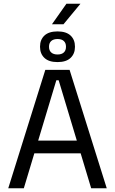

<svg xmlns="http://www.w3.org/2000/svg" viewBox="-20 -1016 620 1036"><path d="M338.5 -996H413.5V-995L322.5 -885H261V-886ZM24.5 0 224.5 -639H355.5L556 0H472L296.5 -583H284L108.5 0ZM144.5 -188.5V-257.5H435.5V-188.5ZM196 -763V-764.5Q196 -802 219.8 -824.2Q243.5 -846.5 290.5 -846.5Q337 -846.5 360.8 -824.2Q384.5 -802 384.5 -764.5V-763Q384.5 -726 360.8 -703.5Q337 -681 290.5 -681Q243.5 -681 219.8 -703.5Q196 -726 196 -763ZM244.5 -763Q244.5 -743.5 256.5 -732.8Q268.5 -722 290.5 -722Q312.5 -722 324.2 -732.8Q336 -743.5 336 -763V-764.5Q336 -784 324.2 -794.8Q312.5 -805.5 290.5 -805.5Q268.5 -805.5 256.5 -794.8Q244.5 -784 244.5 -764.5Z"/></svg>

Font: Anek Latin Medium
Style: Regular
Weight: 400
Version: Version 1.003